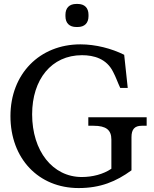

<svg xmlns="http://www.w3.org/2000/svg" viewBox="-20 -940 779 974"><path d="M395 -42C247 -42 143 -174 143 -360C143 -537 241 -660 396 -660C457 -660 521 -642 554 -575C568 -549 577 -521 590 -494H628L610 -662C546 -694 465 -715 388 -715C181 -715 33 -565 33 -351C33 -136 175 14 379 14C489 14 569 -19 647 -76V-244C647 -284 663 -302 699 -302H724V-345H428V-302H455C518 -302 545 -281 545 -232V-84C504 -56 449 -42 395 -42ZM312 -858C312 -823 332 -803 367 -803H374C409 -803 429 -823 429 -858V-865C429 -900 409 -920 374 -920H367C332 -920 312 -900 312 -865Z"/></svg>

Font: LT Superior Serif Medium
Style: Regular
Weight: 500
Designer: Daniel Lyons
Foundry: LyonsType
Version: Version 2.120;FEAKit 1.0